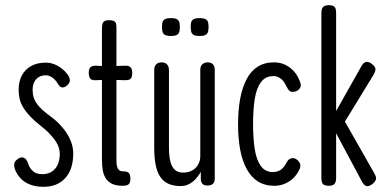

<svg xmlns="http://www.w3.org/2000/svg" viewBox="-20 -707 1508 742"><path d="M147 15Q128 15 111.5 11Q95 7 81 -1Q67 -9 57 -20.5Q47 -32 40 -47Q36 -56 35 -63.5Q34 -71 36 -77.5Q38 -84 43 -88Q58 -102 70.5 -98Q83 -94 89 -74Q92 -65 97 -57.5Q102 -50 108.5 -44.5Q115 -39 124 -36.5Q133 -34 144 -34Q175 -34 193 -55Q211 -76 211 -113Q211 -124 207.5 -135.5Q204 -147 197.5 -157.5Q191 -168 182.5 -178Q174 -188 164.5 -197.5Q155 -207 144 -215Q115 -238 97 -257Q79 -276 69 -293Q59 -310 55.5 -326.5Q52 -343 52 -359Q52 -392 64.5 -415.5Q77 -439 100.5 -452Q124 -465 157 -465Q169 -465 180 -462Q191 -459 201.5 -453.5Q212 -448 221.5 -440Q231 -432 239 -422Q248 -411 249.5 -400.5Q251 -390 245 -383Q234 -370 223.5 -369Q213 -368 205 -381Q199 -392 191 -400Q183 -408 174.5 -412Q166 -416 157 -416Q142 -416 130.5 -409.5Q119 -403 112.5 -390Q106 -377 106 -359Q106 -343 110.5 -329.5Q115 -316 124 -304Q133 -292 145.5 -281Q158 -270 174 -258Q195 -243 211.5 -225.5Q228 -208 239.5 -189.5Q251 -171 257 -152Q263 -133 263 -114Q263 -53 232.5 -19Q202 15 147 15Z M454 11Q430 11 414.5 4Q399 -3 390 -16Q381 -29 377.5 -47Q374 -65 374 -88V-598Q374 -610 376.5 -616.5Q379 -623 385 -626Q391 -629 401 -629Q412 -629 418.5 -626.5Q425 -624 427.5 -618Q430 -612 430 -601V-86Q430 -73 432 -65Q434 -57 437.5 -52.5Q441 -48 445 -46.5Q449 -45 453 -45Q465 -45 471.5 -42.5Q478 -40 481 -34Q484 -28 484 -17Q484 -6 481 0Q478 6 471.5 8.5Q465 11 454 11ZM353 -453 398 -451 461 -453Q472 -454 478.5 -451Q485 -448 488 -442Q491 -436 491 -426Q491 -415 488.5 -408.5Q486 -402 480 -399.5Q474 -397 463 -397L398 -399L351 -397Q335 -396 329 -403Q323 -410 323 -426Q323 -441 330 -447.5Q337 -454 353 -453Z M678 12Q650 12 630.5 3Q611 -6 599 -24Q587 -42 581.5 -70Q576 -98 576 -137V-437Q576 -447 579.5 -453Q583 -459 589 -462.5Q595 -466 604 -466Q614 -466 620 -462.5Q626 -459 629.5 -452.5Q633 -446 633 -436V-136Q633 -104 638.5 -82.5Q644 -61 656 -50.5Q668 -40 687 -40Q709 -40 724 -49Q739 -58 746.5 -72.5Q754 -87 754 -103V-437Q754 -447 757.5 -453Q761 -459 767.5 -462.5Q774 -466 783 -466Q792 -466 798 -462.5Q804 -459 807 -452.5Q810 -446 810 -436V-16Q810 -8 807 -2Q804 4 797.5 7Q791 10 782 10Q776 10 771 8.5Q766 7 762.5 3.5Q759 0 757.5 -5Q756 -10 756 -16V-43Q751 -34 743.5 -24Q736 -14 726.5 -6Q717 2 705 7Q693 12 678 12ZM751 -568Q734 -568 727 -573Q720 -578 718.5 -586.5Q717 -595 717 -603Q717 -612 718.5 -619.5Q720 -627 727 -632Q734 -637 751 -637Q769 -637 776 -632Q783 -627 784.5 -619Q786 -611 786 -603Q786 -595 784.5 -586.5Q783 -578 776 -573Q769 -568 751 -568ZM641 -568Q623 -568 616 -573Q609 -578 607.5 -586.5Q606 -595 606 -603Q606 -612 607.5 -619.5Q609 -627 616 -632Q623 -637 641 -637Q658 -637 665 -632Q672 -627 673.5 -619Q675 -611 675 -603Q675 -595 673.5 -586.5Q672 -578 665 -573Q658 -568 641 -568Z M1040 11Q1003 11 976.5 -6Q950 -23 933 -54.5Q916 -86 908 -129.5Q900 -173 900 -227Q900 -281 908 -324.5Q916 -368 932.5 -400Q949 -432 975.5 -449Q1002 -466 1038 -466Q1062 -466 1080.5 -457.5Q1099 -449 1113.5 -434Q1128 -419 1136 -399Q1140 -391 1142 -382Q1144 -373 1138 -365Q1134 -359 1128 -356Q1122 -353 1114 -352Q1099 -350 1091 -366Q1085 -378 1079.5 -387Q1074 -396 1067 -401.5Q1060 -407 1053 -410Q1046 -413 1037 -413Q1006 -413 988.5 -389.5Q971 -366 964.5 -324.5Q958 -283 958 -227Q958 -172 964.5 -130.5Q971 -89 988 -65.5Q1005 -42 1035 -42Q1046 -42 1056 -46Q1066 -50 1074 -58.5Q1082 -67 1087 -78Q1092 -88 1098.5 -92Q1105 -96 1111 -96Q1118 -96 1124 -92.5Q1130 -89 1136 -81Q1140 -76 1140.5 -70.5Q1141 -65 1140 -60Q1139 -55 1136 -50Q1127 -31 1112.5 -17.5Q1098 -4 1079.5 3.5Q1061 11 1040 11Z M1425 -40Q1433 -27 1433.5 -18.5Q1434 -10 1423 1Q1414 9 1406 11.5Q1398 14 1391.5 10Q1385 6 1380 -3L1279 -192V-19Q1279 -8 1276 -1.5Q1273 5 1267 8Q1261 11 1250 11Q1240 11 1233.5 8Q1227 5 1224.5 -2Q1222 -9 1222 -20V-657Q1222 -668 1225 -674.5Q1228 -681 1234.5 -684Q1241 -687 1251 -687Q1262 -687 1268 -684Q1274 -681 1276.5 -674.5Q1279 -668 1279 -656V-278L1376 -450Q1382 -461 1388.5 -465Q1395 -469 1402.5 -467.5Q1410 -466 1417 -460Q1431 -449 1431 -440Q1431 -431 1423 -417L1313 -237Z"/></svg>

Font: Fredoka Condensed Light
Style: Regular
Weight: 300
Width: 3
Designer: Ben Nathan
Foundry: Milena B. Brandão, Ben Nathan
Version: Version 2.001